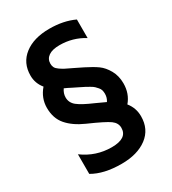

<svg xmlns="http://www.w3.org/2000/svg" viewBox="-208 -790 981 1094"><g transform="rotate(-30 283.0 -243.5)"><path d="M177 -294Q177 -259 206 -236Q235 -213 305 -183Q359 -159 368 -154Q382 -175 382 -201Q382 -214 379 -224.5Q376 -235 367.5 -244.5Q359 -254 352.5 -260.5Q346 -267 329.5 -276.5Q313 -286 304.5 -290.5Q296 -295 271.5 -307Q247 -319 237 -324Q230 -328 215.5 -335Q201 -342 194 -345Q177 -321 177 -294ZM455 -647V-525Q382 -570 296 -570Q248 -570 223 -552.5Q198 -535 198 -504Q198 -490 203.5 -479Q209 -468 225 -457Q241 -446 254.5 -439Q268 -432 301 -416.5Q334 -401 355 -390Q403 -366 431.5 -345.5Q460 -325 481.5 -287Q503 -249 503 -199Q503 -132 462 -84Q496 -42 496 13Q496 98 433 145.5Q370 193 265 193Q149 193 76 150V21Q160 83 264 83Q366 83 366 14Q366 -18 336.5 -39.5Q307 -61 202 -107Q132 -138 93.5 -182.5Q55 -227 55 -296Q55 -360 99 -411Q66 -451 66 -502Q66 -585 127.5 -632.5Q189 -680 292 -680Q385 -680 455 -647Z"/></g></svg>

Font: Hind SemiBold
Style: Regular
Weight: 600
Designer: Manushi Parikh, Satya Rajpurohit
Foundry: Indian Type Foundry
Version: Version 2.001;PS 1.0;hotconv 1.0.79;makeotf.lib2.5.61930; tt